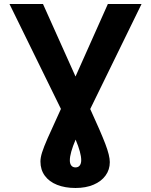

<svg xmlns="http://www.w3.org/2000/svg" viewBox="-20 -727 753 957"><path d="M194.3 -707 356.4 -345.7 517.6 -707H685.5L429.7 -183.6Q482.4 -68.8 504.9 -10Q527.3 48.8 527.3 81.1Q527.3 118.7 506.1 147.9Q484.9 177.2 446.3 193.6Q407.7 210 356.4 210Q304.2 210 264.6 194.3Q225.1 178.7 203.4 148.9Q181.6 119.1 181.6 78.1Q181.6 58.6 189.9 32.2Q198.2 5.9 217.8 -38.8Q237.3 -83.5 283.7 -184.1L27.3 -707ZM356.4 107.4Q370.1 107.4 377.4 97.9Q384.8 88.4 384.8 71.3Q384.8 35.2 356.9 -31.2Q328.1 36.6 328.1 72.3Q328.1 88.9 335.4 98.1Q342.8 107.4 356.4 107.4Z"/></svg>

Font: Pretendard GOV
Style: Bold
Weight: 700
Designer: Base glyphs from Inter by Rasmus Andersson; Hangeul glyphs from Noto Sans CJK(Source Han Sans) by Jang Soo-young and Kan
Foundry: Kil Hyung-jin
Version: Version 1.309